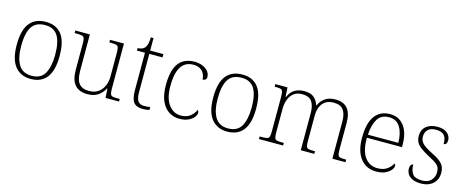

<svg xmlns="http://www.w3.org/2000/svg" viewBox="-38 -1221 4336 1796"><g transform="rotate(15 2130.0 -323.5)"><path d="M270 10Q173 10 118 -58Q63 -126 63 -267Q63 -408 116.5 -475.5Q170 -543 274 -543Q372 -543 425 -477Q478 -411 478 -267Q478 -126 425 -58Q372 10 270 10ZM270 -21Q362 -21 398.5 -87.5Q435 -154 435 -267Q435 -392 396.5 -452Q358 -512 274 -512Q183 -512 144.5 -450.5Q106 -389 106 -267Q106 -150 145 -85.5Q184 -21 270 -21Z M820 10Q738 10 697.5 -37.5Q657 -85 657 -184V-439Q657 -472 651.5 -487.5Q646 -503 629 -507Q612 -511 579 -511H558V-536H699V-183Q699 -136 709.5 -100Q720 -64 748 -43.5Q776 -23 828 -23Q881 -23 916 -48Q951 -73 969 -114.5Q987 -156 987 -205V-438Q987 -472 981.5 -487.5Q976 -503 959 -507Q942 -511 909 -511H894V-536H1029V-97Q1029 -64 1034.5 -48.5Q1040 -33 1055 -29Q1070 -25 1099 -25H1125V0H994L989 -89H985Q963 -46 923 -18Q883 10 820 10Z M1356 10Q1294 10 1267.5 -24Q1241 -58 1241 -142V-504H1163V-528Q1184 -528 1201 -534Q1218 -540 1229 -551Q1240 -562 1248 -586.5Q1256 -611 1257 -657H1283V-536H1411V-504H1283V-134Q1283 -72 1301.5 -46.5Q1320 -21 1361 -21Q1377 -21 1390.5 -22Q1404 -23 1420 -26V3Q1405 6 1388.5 8Q1372 10 1356 10Z M1710 10Q1653 10 1607.5 -19.5Q1562 -49 1535 -109.5Q1508 -170 1508 -263Q1508 -370 1534.5 -431Q1561 -492 1607 -517.5Q1653 -543 1711 -543Q1756 -543 1790.5 -528.5Q1825 -514 1844.5 -489.5Q1864 -465 1864 -435Q1864 -424 1859.5 -416.5Q1855 -409 1846.5 -405Q1838 -401 1826 -401Q1826 -429 1813.5 -455Q1801 -481 1775 -497Q1749 -513 1708 -513Q1661 -513 1626 -489.5Q1591 -466 1571 -411.5Q1551 -357 1551 -264Q1551 -147 1597.5 -85Q1644 -23 1714 -23Q1774 -24 1807 -51Q1840 -78 1857 -116Q1862 -110 1864.5 -103Q1867 -96 1867 -86Q1867 -68 1849 -45.5Q1831 -23 1796 -6.5Q1761 10 1710 10Z M2173 10Q2076 10 2021 -58Q1966 -126 1966 -267Q1966 -408 2019.5 -475.5Q2073 -543 2177 -543Q2275 -543 2328 -477Q2381 -411 2381 -267Q2381 -126 2328 -58Q2275 10 2173 10ZM2173 -21Q2265 -21 2301.5 -87.5Q2338 -154 2338 -267Q2338 -392 2299.5 -452Q2261 -512 2177 -512Q2086 -512 2047.5 -450.5Q2009 -389 2009 -267Q2009 -150 2048 -85.5Q2087 -21 2173 -21Z M2480 0V-25H2501Q2534 -25 2550.5 -29Q2567 -33 2572.5 -48.5Q2578 -64 2578 -98V-439Q2578 -472 2572.5 -487.5Q2567 -503 2552 -507Q2537 -511 2509 -511H2495V-536H2613L2618 -446H2623Q2644 -497 2683.5 -520Q2723 -543 2774 -543Q2838 -543 2870 -515Q2902 -487 2915 -444H2919Q2938 -488 2976.5 -515.5Q3015 -543 3077 -543Q3156 -543 3194.5 -496.5Q3233 -450 3233 -359V-98Q3233 -64 3238 -48.5Q3243 -33 3259.5 -29Q3276 -25 3310 -25H3318V0H3191V-361Q3191 -433 3163 -471.5Q3135 -510 3069 -510Q3019 -510 2987.5 -488Q2956 -466 2941.5 -428.5Q2927 -391 2927 -346V-98Q2927 -64 2932 -48.5Q2937 -33 2953.5 -29Q2970 -25 3004 -25H3016V0H2885V-361Q2885 -432 2857.5 -471Q2830 -510 2762 -510Q2713 -510 2681.5 -485Q2650 -460 2635 -419Q2620 -378 2620 -331V-97Q2620 -63 2625.5 -48Q2631 -33 2647.5 -29Q2664 -25 2698 -25H2714V0Z M3616 10Q3520 10 3464 -60.5Q3408 -131 3408 -262Q3408 -404 3459.5 -473.5Q3511 -543 3607 -543Q3693 -543 3742.5 -477.5Q3792 -412 3792 -294V-273H3452Q3451 -147 3497 -85Q3543 -23 3620 -23Q3676 -23 3711.5 -48Q3747 -73 3764 -107Q3769 -104 3772 -99Q3775 -94 3775 -86Q3775 -68 3757 -45.5Q3739 -23 3704 -6.5Q3669 10 3616 10ZM3748 -303Q3748 -396 3712.5 -454Q3677 -512 3606 -512Q3528 -512 3493.5 -455.5Q3459 -399 3454 -303Z M4052 10Q3997 10 3965 -6Q3933 -22 3919.5 -46Q3906 -70 3906 -95Q3906 -112 3910 -122.5Q3914 -133 3921 -138Q3928 -143 3936 -143Q3936 -87 3960 -53.5Q3984 -20 4053 -20Q4111 -20 4140.5 -53Q4170 -86 4170 -131Q4170 -155 4162.5 -174Q4155 -193 4133 -210.5Q4111 -228 4068 -249Q4012 -279 3978.5 -303Q3945 -327 3930.5 -353.5Q3916 -380 3916 -418Q3916 -475 3956 -509Q3996 -543 4065 -543Q4110 -543 4138.5 -528.5Q4167 -514 4180 -491.5Q4193 -469 4193 -447Q4193 -426 4185 -414Q4177 -402 4161 -402Q4161 -464 4135 -488.5Q4109 -513 4060 -513Q4006 -513 3980.5 -487Q3955 -461 3955 -421Q3955 -390 3969.5 -368.5Q3984 -347 4012 -328.5Q4040 -310 4082 -289Q4133 -264 4160.5 -241Q4188 -218 4198.5 -192.5Q4209 -167 4209 -134Q4209 -68 4165 -29Q4121 10 4052 10Z"/></g></svg>

Font: Noto Serif Hentaigana ExtraLight
Style: Regular
Weight: 200
Designer: Kazuhiro Yamada
Foundry: nipponia
Version: Version 1.000